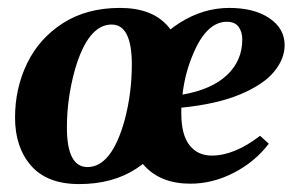

<svg xmlns="http://www.w3.org/2000/svg" viewBox="-20 -455 739 485"><path d="M18 -158Q18 -232 48.5 -295Q79 -358 139 -396.5Q199 -435 283 -435Q364 -435 404 -389Q444 -343 444 -267Q444 -194 413.5 -130.5Q383 -67 323.5 -28.5Q264 10 180 10Q99 10 58.5 -36.5Q18 -83 18 -158ZM295 -152Q313 -220 313 -292Q313 -393 262 -393Q202 -393 169 -278Q149 -206 149 -133Q149 -33 201 -33Q262 -33 295 -152ZM304 -158Q304 -233 340 -297Q376 -361 435 -398Q494 -435 559 -435Q622 -435 660.5 -409Q699 -383 699 -341Q699 -306 672 -273.5Q645 -241 586.5 -216.5Q528 -192 438 -183V-168Q438 -115 458.5 -88.5Q479 -62 515 -62Q572 -62 637 -112L659 -92Q624 -46 570.5 -18.5Q517 9 461 9Q387 9 345.5 -35.5Q304 -80 304 -158ZM592 -355Q592 -375 582.5 -387.5Q573 -400 553 -400Q502 -400 468 -319Q447 -270 441 -216Q515 -229 553.5 -265.5Q592 -302 592 -355Z"/></svg>

Font: Unna
Style: Bold Italic
Weight: 700
Italic angle: -8.05°
Designer: Jorge de Buen Unna
Foundry: Omnibus-Type
Version: Version 2.008